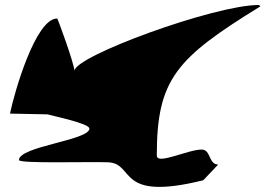

<svg xmlns="http://www.w3.org/2000/svg" viewBox="-20 -754 1083 769"><path d="M20 -299 170 -296C189 -290 338 -260 338 -239C338 -192 56 -168 56 -113C56 -98 338 -107 413 -104C523 -99 443 55 794 -32L854 -95C815 -95 825 -155 788 -155C732 -155 608 -92 608 -131C608 -437 686 -521 1022 -728C1024 -729 1017 -734 1016 -734C839 -734 278 -529 278 -470C278 -498 211 -680 209 -680C122 -680 37 -382 20 -299Z"/></svg>

Font: Camosport
Style: Regular
Weight: 400
Version: Version 001.000